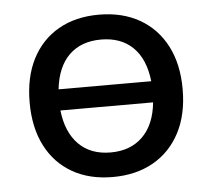

<svg xmlns="http://www.w3.org/2000/svg" viewBox="-43 -559 679 615"><g transform="rotate(-5 296.0 -252.0)"><path d="M296 9Q221 9 166 -22.5Q111 -54 81 -112.5Q51 -171 51 -252Q51 -333 81 -391.5Q111 -450 166 -481.5Q221 -513 296 -513Q371 -513 426.5 -481.5Q482 -450 512.5 -391.5Q543 -333 543 -252Q543 -171 512.5 -112.5Q482 -54 426.5 -22.5Q371 9 296 9ZM296 -433Q232 -433 193.5 -395.5Q155 -358 147 -286H445Q437 -358 398.5 -395.5Q360 -433 296 -433ZM296 -70Q360 -70 399 -108.5Q438 -147 445 -218H147Q155 -147 193.5 -108.5Q232 -70 296 -70Z"/></g></svg>

Font: Mulish SemiBold
Style: Regular
Weight: 600
Designer: Vernon Adams
Foundry: Vernon Adams
Version: Version 3.603; ttfautohint (v1.8.3)